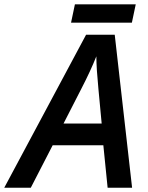

<svg xmlns="http://www.w3.org/2000/svg" viewBox="-79 -877 690 897"><path d="M403.8 -198.2H167L64.9 0H-59.1L323.2 -714.8H457L538.1 0H423.8ZM396 -299.8Q376.5 -502.9 373.8 -545.7Q371.1 -588.4 371.1 -613.8Q344.2 -545.9 301.8 -463.9L217.8 -299.8ZM271 -856.9H555.2L537.1 -771H252.9Z"/></svg>

Font: Open Sans Semibold
Style: Italic
Weight: 600
Italic angle: -12°
Foundry: Ascender Corporation
Version: Version 1.10